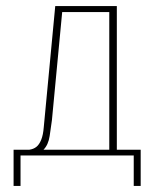

<svg xmlns="http://www.w3.org/2000/svg" viewBox="-20 -514 511 636"><path d="M25 102V-18H77Q91 -20 100.5 -27.5Q110 -35 116.5 -51Q123 -67 125 -93L163 -494H367V-18H446V102H423V1H48V102ZM124 -18H342V-474H186L152 -116Q149 -93 144.5 -63.5Q140 -34 124 -18Z"/></svg>

Font: Alumni Sans Thin
Style: Regular
Weight: 100
Designer: Robert E. Leuschke
Foundry: Robert E. Leuschke
Version: Version 1.018